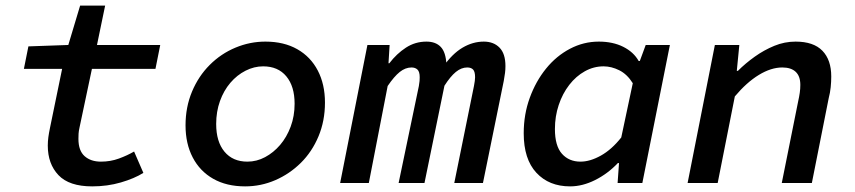

<svg xmlns="http://www.w3.org/2000/svg" viewBox="-20 -651 3040 683"><path d="M308 12Q226 12 188 -28Q150 -68 150 -133Q150 -148 152 -163Q154 -178 158 -197L201 -406H65L81 -486L223 -491L265 -631H354L325 -491H550L533 -406H307L263 -198Q260 -185 259.5 -175.5Q259 -166 259 -157Q259 -115 281 -95.5Q303 -76 339 -76Q373 -76 403 -87Q433 -98 457 -112L490 -36Q458 -16 410 -2Q362 12 308 12Z M852 12Q786 12 738.5 -15Q691 -42 665.5 -91Q640 -140 640 -205Q640 -270 663 -325Q686 -380 726 -420Q766 -460 817.5 -481.5Q869 -503 924 -503Q990 -503 1037.5 -476Q1085 -449 1110.5 -400Q1136 -351 1136 -286Q1136 -221 1113 -166Q1090 -111 1050 -71.5Q1010 -32 959 -10Q908 12 852 12ZM860 -76Q893 -76 923 -92Q953 -108 976.5 -135.5Q1000 -163 1014 -200.5Q1028 -238 1028 -282Q1028 -344 998.5 -379.5Q969 -415 916 -415Q884 -415 853.5 -399.5Q823 -384 799.5 -356.5Q776 -329 762.5 -291.5Q749 -254 749 -210Q749 -147 778.5 -111.5Q808 -76 860 -76Z M1190 0 1287 -491H1366L1362 -426H1365Q1391 -460 1424 -481.5Q1457 -503 1497 -503Q1530 -503 1548 -484Q1566 -465 1568 -422L1556 -413Q1589 -460 1625.5 -481.5Q1662 -503 1701 -503Q1736 -503 1757 -481.5Q1778 -460 1778 -416Q1778 -403 1776.5 -391.5Q1775 -380 1772 -363L1698 0H1596L1666 -345Q1668 -356 1669 -363Q1670 -370 1670 -376Q1670 -396 1663 -403.5Q1656 -411 1642 -411Q1621 -411 1601.5 -395Q1582 -379 1561 -346L1490 0H1398L1470 -345Q1472 -356 1472.5 -363Q1473 -370 1473 -376Q1473 -396 1465 -403.5Q1457 -411 1444 -411Q1422 -411 1402 -395Q1382 -379 1359 -345L1292 0Z M2008 12Q1933 12 1888 -36.5Q1843 -85 1843 -177Q1843 -244 1864.5 -303Q1886 -362 1922.5 -407Q1959 -452 2007.5 -477.5Q2056 -503 2110 -503Q2160 -503 2197 -484.5Q2234 -466 2252 -434H2256L2277 -491H2363L2265 0H2177L2182 -71H2178Q2142 -33 2097 -10.5Q2052 12 2008 12ZM2045 -76Q2079 -76 2117.5 -97.5Q2156 -119 2190 -162L2231 -355Q2211 -387 2183 -401Q2155 -415 2127 -415Q2092 -415 2060.5 -397.5Q2029 -380 2005 -349Q1981 -318 1967.5 -277.5Q1954 -237 1954 -192Q1954 -132 1979 -104Q2004 -76 2045 -76Z M2426 0 2523 -491H2610L2601 -399H2605Q2632 -426 2665 -449.5Q2698 -473 2734.5 -488Q2771 -503 2810 -503Q2874 -503 2905.5 -470.5Q2937 -438 2937 -379Q2937 -360 2935 -340.5Q2933 -321 2928 -302L2868 0H2761L2819 -289Q2823 -307 2825 -321Q2827 -335 2827 -349Q2827 -380 2810.5 -395.5Q2794 -411 2763 -411Q2723 -411 2679.5 -384.5Q2636 -358 2594 -308L2533 0Z"/></svg>

Font: Source Code Pro ExtraLight SemiBold
Style: Italic
Weight: 600
Italic angle: -11°
Monospace: yes
Version: Version 1.016;hotconv 1.0.116;makeotfexe 2.5.65601